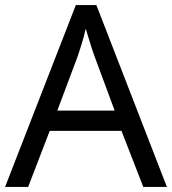

<svg xmlns="http://www.w3.org/2000/svg" viewBox="-20 -737 679 757"><path d="M545 0 459 -221H176L91 0H0L279 -717H360L638 0ZM352 -517Q349 -525 342 -546Q335 -567 328.5 -589.5Q322 -612 318 -624Q311 -593 302 -563.5Q293 -534 287 -517L206 -301H432Z"/></svg>

Font: Noto Sans Indic Siyaq Numbers
Style: Regular
Weight: 400
Designer: Monotype Design Team
Foundry: Monotype Imaging Inc.
Version: Version 2.002; ttfautohint (v1.8.4.7-5d5b)